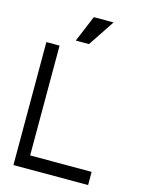

<svg xmlns="http://www.w3.org/2000/svg" viewBox="-130 -955 772 1031"><g transform="rotate(15 256.5 -439.5)"><path d="M48.8 0V-683.6H122.1V-73.2H463.9V0ZM199.2 -732.4 260.3 -878.9H370.1L272.5 -732.4Z"/></g></svg>

Font: Sanitrixie
Style: Regular
Weight: 400
Designer: Jayvee D. Enaguas (Grand Chaos)
Version: Version 1.1 - 6/9/2013